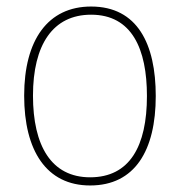

<svg xmlns="http://www.w3.org/2000/svg" viewBox="-20 -558 552 588"><path d="M457 -264C457 -423 401 -538 259 -538C127 -538 54 -436 54 -265C54 -97 122 10 256 10C393 10 457 -97 457 -264ZM81 -265C81 -421 142 -513 259 -513C384 -513 430 -408 430 -264C430 -110 377 -15 256 -15C137 -15 81 -112 81 -265Z"/></svg>

Font: Noto Sans Gujarati UI SemiCondensed Thin
Style: Regular
Weight: 100
Width: 4
Designer: Jelle Bosma - Monotype Design Team, Universal Thirst
Foundry: Monotype Imaging Inc.
Version: Version 2.106